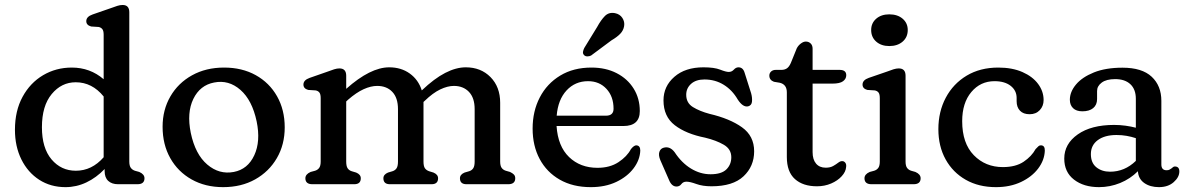

<svg xmlns="http://www.w3.org/2000/svg" viewBox="-20 -758 4894 790"><path d="M41.5 -224Q41.5 -302 72.8 -359.5Q104 -417 157.2 -448.5Q210.5 -480 275.5 -480Q350.5 -480 406.5 -432V-615Q406.5 -631.5 401 -638.2Q395.5 -645 386 -647L355 -649Q335 -654.5 335 -671Q335 -689.5 361 -698.5L436 -724.5Q451 -730 462.5 -733.8Q474 -737.5 484.5 -737.5Q512 -737.5 512 -707.5V-93.5Q512 -76 518.2 -67.5Q524.5 -59 535 -55.5L553 -50.5Q574.5 -41 574.5 -24.5Q574.5 0 545.5 0H466Q440 0 425.2 -13.8Q410.5 -27.5 410.5 -54V-62.5Q376.5 -27 335.5 -7.5Q294.5 12 249.5 12Q188.5 12 141.5 -18.2Q94.5 -48.5 68 -102Q41.5 -155.5 41.5 -224ZM152.5 -234.5Q152.5 -149 192 -102.2Q231.5 -55.5 292 -55.5Q358 -55.5 406.5 -111V-361Q359 -419.5 291.5 -419.5Q233 -419.5 192.8 -371Q152.5 -322.5 152.5 -234.5Z M902 -480Q976 -480 1032.2 -448.8Q1088.5 -417.5 1120 -361.8Q1151.5 -306 1151.5 -234Q1151.5 -163 1119.2 -107.5Q1087 -52 1030 -20Q973 12 898 12Q824.5 12 768.2 -19.8Q712 -51.5 680.5 -107.5Q649 -163.5 649 -236.5Q649 -306 681 -361.2Q713 -416.5 770.2 -448.2Q827.5 -480 902 -480ZM942 -50.5Q999.5 -61.5 1026.2 -119Q1053 -176.5 1036 -258.5Q1017.5 -346 969.2 -388.2Q921 -430.5 861 -418.5Q803 -407.5 775.5 -351Q748 -294.5 765 -211Q783.5 -123 832.8 -81Q882 -39 942 -50.5Z M1404.5 -446.5V-392.5Q1504 -481 1581.5 -481Q1630.5 -481 1666 -455.5Q1701.5 -430 1715.5 -386Q1767 -435 1811.8 -458Q1856.5 -481 1896.5 -481Q1958.5 -481 1998.2 -440.8Q2038 -400.5 2038 -335V-93.5Q2038 -76 2044 -67.5Q2050 -59 2061 -55.5L2078.5 -50.5Q2089 -45.5 2094.5 -39.8Q2100 -34 2100 -24.5Q2100 0 2071 0H1899.5Q1872.5 0 1872.5 -24.5Q1872.5 -40 1891.5 -48L1910.5 -53.5Q1921.5 -57 1927.2 -65.8Q1933 -74.5 1933 -93.5V-309Q1933 -355.5 1909.5 -380Q1886 -404.5 1847.5 -404.5Q1821.5 -404.5 1791.2 -390Q1761 -375.5 1728 -343.5L1722.5 -338.5Q1722.5 -337 1722.5 -335V-93.5Q1722.5 -74.5 1728.2 -66Q1734 -57.5 1745.5 -53.5L1763.5 -48Q1782.5 -40 1782.5 -24.5Q1782.5 0 1755.5 0H1584.5Q1557.5 0 1557.5 -24.5Q1557.5 -40 1576.5 -48L1595 -53.5Q1606 -57 1611.8 -65.8Q1617.5 -74.5 1617.5 -93.5V-309Q1617.5 -355.5 1594.2 -380Q1571 -404.5 1532 -404.5Q1506 -404.5 1476.2 -391Q1446.5 -377.5 1412.5 -348L1404.5 -340.5V-93.5Q1404.5 -74.5 1410.2 -65.8Q1416 -57 1427 -53.5L1445.5 -48Q1464.5 -40 1464.5 -24.5Q1464.5 0 1437.5 0H1265.5Q1236.5 0 1236.5 -24.5Q1236.5 -41 1258 -50.5L1276.5 -55.5Q1287.5 -59 1293.5 -67.5Q1299.5 -76 1299.5 -93.5V-354Q1299.5 -370.5 1294.2 -377.2Q1289 -384 1279 -386L1248 -388Q1228.5 -393.5 1228.5 -410Q1228.5 -428.5 1254 -437.5L1328.5 -463.5Q1343 -469 1354.8 -472.8Q1366.5 -476.5 1376.5 -476.5Q1404.5 -476.5 1404.5 -446.5Z M2612.5 -301Q2612.5 -239.5 2545 -239.5H2270Q2275.5 -156 2321.5 -111.8Q2367.5 -67.5 2438.5 -67.5Q2489.5 -67.5 2524.8 -90.8Q2560 -114 2576 -144.5Q2589 -160.5 2598.5 -160Q2614.5 -159 2614.5 -138.5Q2613 -100 2587 -65.5Q2561 -31 2515.8 -9.5Q2470.5 12 2411 12Q2337 12 2283.2 -18.8Q2229.5 -49.5 2200.5 -103.8Q2171.5 -158 2171.5 -229Q2171.5 -300.5 2201 -357.2Q2230.5 -414 2285 -447Q2339.5 -480 2413.5 -480Q2472.5 -480 2517.2 -457Q2562 -434 2587.2 -393.5Q2612.5 -353 2612.5 -301ZM2399.5 -424Q2346.5 -424 2311.2 -386Q2276 -348 2270.5 -282H2473Q2504.5 -282 2504.5 -310.5Q2504.5 -361 2475.2 -392.5Q2446 -424 2399.5 -424ZM2437 -647Q2452.5 -675.5 2468.8 -692Q2485 -708.5 2510 -704Q2530.5 -700 2540.8 -684.2Q2551 -668.5 2548 -650.5Q2545 -632.5 2532 -619Q2519 -605.5 2496 -592L2412 -529.5Q2405 -526 2396.8 -526Q2388.5 -526 2383.5 -531Q2377.5 -537 2378.8 -544.8Q2380 -552.5 2384 -560.5Z M2878.5 -431Q2843.5 -431 2823.5 -413Q2803.5 -395 2803.5 -368Q2803.5 -334.5 2831 -317.5Q2858.5 -300.5 2899.5 -289.5Q2983 -270 3033 -234.2Q3083 -198.5 3083 -135.5Q3083 -73.5 3039.2 -32.5Q2995.5 8.5 2907.5 8.5Q2871 8.5 2845 -1Q2819 -10.5 2804.5 -10.5Q2791 -10.5 2783.5 -0.5Q2776 9.5 2763.5 9.5Q2743.5 9.5 2732.5 -18L2697 -99Q2688.5 -119.5 2693 -133Q2697.5 -146.5 2710 -150Q2736 -158 2756 -131.5Q2784.5 -88 2823 -64.5Q2861.5 -41 2903.5 -41Q2948.5 -41 2968.8 -61Q2989 -81 2989 -111Q2989 -144.5 2958 -162.5Q2927 -180.5 2881.5 -191.5Q2803 -207 2756.5 -242.8Q2710 -278.5 2710 -345Q2710 -403 2754.8 -442Q2799.5 -481 2874.5 -481Q2919 -481 2943 -471.5Q2967 -462 2978.5 -462Q2991 -462 2999.5 -471.5Q3008 -481 3018.5 -481Q3037.5 -481 3044 -458L3070.5 -374.5Q3075.5 -357 3074.2 -340.8Q3073 -324.5 3058.5 -320.5Q3037 -315.5 3015.5 -348.5Q2993 -387.5 2957.8 -409.2Q2922.5 -431 2878.5 -431Z M3188.5 -417.5 3164.5 -421.5Q3145.5 -428.5 3145.5 -447Q3145.5 -457 3152.8 -463.8Q3160 -470.5 3172.5 -470.5H3195.5Q3208.5 -470.5 3217.8 -476.8Q3227 -483 3234 -499L3258.5 -559.5Q3265 -571.5 3275.5 -579.2Q3286 -587 3295.5 -587Q3307.5 -587 3315.5 -579.2Q3323.5 -571.5 3323.5 -557.5V-470.5H3434.5Q3462 -470.5 3462 -448.5Q3462 -433.5 3448.8 -423.8Q3435.5 -414 3405.5 -414H3323.5V-132Q3323.5 -101.5 3337.8 -84.8Q3352 -68 3377.5 -68Q3396 -68 3408.2 -75Q3420.5 -82 3429.2 -88.8Q3438 -95.5 3445.5 -95Q3453 -95 3458 -88.5Q3463 -82 3461.5 -71Q3460 -51 3443.2 -32.8Q3426.5 -14.5 3399.8 -3Q3373 8.5 3341.5 8.5Q3284 8.5 3250.8 -21.2Q3217.5 -51 3217.5 -112V-378Q3217.5 -410.5 3188.5 -417.5Z M3639 -568.5Q3606 -568.5 3585.2 -586.8Q3564.5 -605 3564.5 -634.5Q3564.5 -663 3585.2 -681Q3606 -699 3639 -699Q3673 -699 3694 -681Q3715 -663 3715 -634.5Q3715 -605 3694 -586.8Q3673 -568.5 3639 -568.5ZM3706 -446.5V-93.5Q3706 -76 3712 -67.5Q3718 -59 3729 -55.5L3746.5 -50.5Q3768 -41 3768 -24.5Q3768 0 3739 0H3566Q3537 0 3537 -24.5Q3537 -41 3558.5 -50.5L3577 -55.5Q3588 -59 3594 -67.5Q3600 -76 3600 -93.5V-354Q3600 -370.5 3594.8 -377.2Q3589.5 -384 3579.5 -386L3548.5 -388Q3529 -393.5 3529 -410Q3529 -428.5 3554.5 -437.5L3630 -463.5Q3644.5 -469 3656.2 -472.8Q3668 -476.5 3678 -476.5Q3706 -476.5 3706 -446.5Z M4274 -346.5Q4274 -321.5 4258.2 -304.8Q4242.5 -288 4216.5 -288Q4190.5 -288 4176.8 -302.5Q4163 -317 4163 -341.5V-355Q4163 -385.5 4138.5 -404.8Q4114 -424 4072 -424Q4014 -424 3976.5 -379.2Q3939 -334.5 3939 -259.5Q3939 -168.5 3986.8 -119.5Q4034.5 -70.5 4106.5 -70.5Q4159 -70.5 4191.8 -92.5Q4224.5 -114.5 4241 -144.5Q4248.5 -152.5 4253 -156.5Q4257.5 -160.5 4263.5 -160Q4279.5 -159.5 4279 -138Q4277.5 -99 4251.8 -64.8Q4226 -30.5 4181 -9.2Q4136 12 4078 12Q4007 12 3953.8 -18.2Q3900.5 -48.5 3870.8 -102.2Q3841 -156 3841 -226.5Q3841 -298.5 3871.5 -356Q3902 -413.5 3957.5 -446.8Q4013 -480 4087.5 -480Q4145 -480 4187 -461.5Q4229 -443 4251.5 -412.5Q4274 -382 4274 -346.5Z M4359 -105.5Q4359 -166 4414.5 -205Q4470 -244 4564 -244Q4588 -244 4611.2 -240.8Q4634.5 -237.5 4653.5 -232.5V-351.5Q4653.5 -390.5 4631 -411.5Q4608.5 -432.5 4568.5 -432.5Q4532.5 -432.5 4513.2 -418.2Q4494 -404 4494 -383.5V-350.5Q4494 -326.5 4478 -313.2Q4462 -300 4433.5 -300Q4408.5 -300 4395.2 -313Q4382 -326 4382 -347.5Q4382 -380 4407.2 -410.2Q4432.5 -440.5 4481 -460Q4529.5 -479.5 4598.5 -479.5Q4679 -479.5 4718.8 -442.2Q4758.5 -405 4758.5 -343V-81.5Q4758.5 -57.5 4780 -57.5Q4787.5 -57.5 4792 -60Q4796.5 -62.5 4800 -65Q4803.5 -68 4806.8 -70.5Q4810 -73 4814 -73Q4832.5 -73 4832.5 -52.5Q4832.5 -29 4809.2 -8.5Q4786 12 4748.5 12Q4712.5 12 4688.2 -5Q4664 -22 4662 -53.5Q4630.5 -22 4588.8 -5Q4547 12 4502 12Q4439 12 4399 -19Q4359 -50 4359 -105.5ZM4468.5 -124Q4468.5 -88 4491 -69.8Q4513.5 -51.5 4547.5 -51.5Q4607.5 -51.5 4653.5 -96V-189.5Q4635.5 -195.5 4615.8 -199Q4596 -202.5 4574 -202.5Q4525.5 -202.5 4497 -181.5Q4468.5 -160.5 4468.5 -124Z"/></svg>

Font: Fraunces 9pt SuperSoft
Style: Regular
Weight: 400
Version: Version 1.000;[b76b70a41]